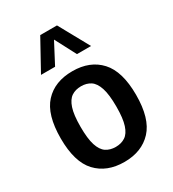

<svg xmlns="http://www.w3.org/2000/svg" viewBox="-196 -916 931 1033"><g transform="rotate(-30 270.0 -399.0)"><path d="M270 10Q161.5 10 98.5 -57.2Q35.5 -124.5 35.5 -271Q35.5 -418.5 97.8 -486Q160 -553.5 270 -553.5Q379 -553.5 441.5 -485.5Q504 -417.5 504 -272Q504 -125 441.2 -57.5Q378.5 10 270 10ZM270 -83.5Q304.5 -83.5 329.2 -99.8Q354 -116 367.2 -156.5Q380.5 -197 380.5 -270Q380.5 -345 367 -386.2Q353.5 -427.5 328.8 -443.8Q304 -460 270 -460Q235.5 -460 210.8 -443.8Q186 -427.5 172.5 -386.8Q159 -346 159 -272.5Q159 -198.5 172.2 -157.5Q185.5 -116.5 210.2 -100Q235 -83.5 270 -83.5ZM114.5 -620.5 218 -808H322L425.5 -620.5H338L270 -750L202 -620.5Z"/></g></svg>

Font: Encode Sans Semi Condensed SemiBold
Style: Regular
Weight: 600
Width: 4
Designer: Multiple Designers
Foundry: Impallari Type
Version: Version 3.000; ttfautohint (v1.8.3) -l 8 -r 50 -G 200 -x 14 